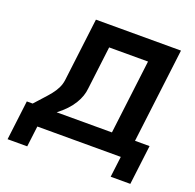

<svg xmlns="http://www.w3.org/2000/svg" viewBox="-155 -864 1267 1249"><g transform="rotate(20 478.0 -239.5)"><path d="M405.8 -265.4 442.3 -562.9H711.4L648.4 -49.5H265.8C358.5 -119.2 399.5 -196.6 405.8 -265.4ZM908.9 -49.5H808.2L888.5 -703.2H299.7L246 -265.4C235.6 -183.8 172.8 -133.7 99.6 -49.5H59.2L25.6 224.2H161.6L179.3 80.5H757L739.3 224.2H875.3Z"/></g></svg>

Font: Hussar
Style: BdSuprExtOblOne
Weight: 700
Foundry: Cannot Into Space Fonts
Version: Version 2.00